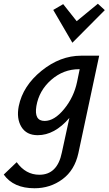

<svg xmlns="http://www.w3.org/2000/svg" viewBox="-81 -715 579 1024"><path d="M478 -661 305 -487 203 -662 256 -693 328 -602 441 -695ZM19 -149Q41 -257 140.5 -337.5Q240 -418 352 -418H448L337 102Q317 193 252 241Q187 289 103 289Q-9 289 -61 216L8 150Q56 217 129 217Q225 217 249 98L289 -86Q210 6 120 6Q60 6 33 -38.5Q6 -83 19 -149ZM157 -70Q209 -70 261 -133.5Q313 -197 330 -278L344 -346H341Q257 -346 192 -289Q127 -232 113 -149Q100 -70 157 -70Z"/></svg>

Font: EauTestInfant Semibold
Style: Italic
Weight: 600
Italic angle: -12°
Designer: Christian Thalmann (Catharsis Fonts)
Version: Version 0.001;PS 000.001;hotconv 1.0.88;makeotf.lib2.5.64775